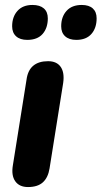

<svg xmlns="http://www.w3.org/2000/svg" viewBox="-20 -746 410 775"><path d="M93 9Q58 9 41.5 -14.5Q25 -38 32 -79L87 -424Q92 -462 114 -480.5Q136 -499 174 -499Q209 -499 225 -476Q241 -453 235 -411L180 -66Q174 -29 153 -10Q132 9 93 9ZM288 -585Q259 -585 243 -599.5Q227 -614 227 -640Q227 -678 248.5 -702Q270 -726 310 -726Q339 -726 354.5 -712Q370 -698 370 -672Q370 -633 349 -609Q328 -585 288 -585ZM90 -585Q61 -585 45 -599.5Q29 -614 29 -640Q29 -678 50.5 -702Q72 -726 111 -726Q141 -726 157 -712Q173 -698 173 -672Q173 -633 152 -609Q131 -585 90 -585Z"/></svg>

Font: Nunito ExtraLight ExtraBold
Style: Italic
Weight: 800
Italic angle: -9°
Version: Version 3.602